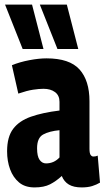

<svg xmlns="http://www.w3.org/2000/svg" viewBox="-20 -809 457 839"><path d="M11 -148Q11 -211 37.5 -246Q64 -281 115 -299Q166 -317 240 -326V-364Q240 -392 220.5 -406.5Q201 -421 170 -421Q151 -421 124.5 -417Q98 -413 60 -400L32 -524Q66 -538 108 -546Q150 -554 183 -554Q284 -554 327.5 -505.5Q371 -457 371 -367V-159Q371 -139 376 -132Q381 -125 388 -125Q399 -125 407 -129L417 -11Q402 -2 383 4Q364 10 337 10Q302 10 281 -2.5Q260 -15 250 -40Q225 -17 198.5 -3.5Q172 10 131 10Q89 10 63 -12Q37 -34 24 -69.5Q11 -105 11 -148ZM142 -161Q142 -126 153 -110.5Q164 -95 181 -95Q216 -95 240 -121V-240Q196 -236 169 -221.5Q142 -207 142 -161ZM79 -595 2 -789H120L170 -595ZM231 -595 154 -789H272L322 -595Z"/></svg>

Font: Georama Condensed
Style: Bold
Weight: 700
Width: 3
Designer: Jean-Baptiste Levee
Foundry: Production Type
Version: Version 1.000